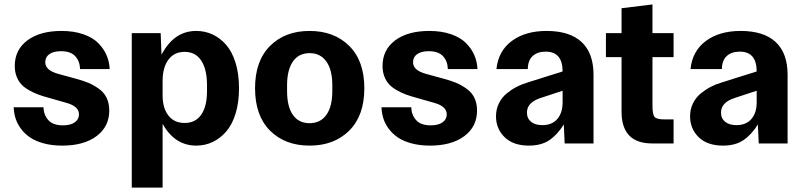

<svg xmlns="http://www.w3.org/2000/svg" viewBox="-20 -650 3640 870"><path d="M200.2 -207Q172.9 -214.4 153.1 -221.7Q133.3 -229 112.1 -241Q90.8 -252.9 77.4 -267.1Q64 -281.2 55.4 -302.7Q46.9 -324.2 46.9 -351.1Q46.9 -424.3 104 -467Q161.1 -509.8 258.8 -509.8Q314 -509.8 356.7 -495.1Q399.4 -480.5 424.6 -455.3Q449.7 -430.2 462.6 -400.4Q475.6 -370.6 477.1 -336.9H342.8Q341.8 -373 320.8 -395.5Q299.8 -418 256.8 -418Q221.7 -418 203.4 -404.5Q185.1 -391.1 185.1 -368.2Q185.1 -330.6 245.1 -314.9L321.8 -293.9Q356.4 -284.7 380.4 -274.7Q404.3 -264.6 427.7 -248Q451.2 -231.4 463.1 -206.8Q475.1 -182.1 475.1 -148.9Q475.1 -76.2 417.5 -33.2Q359.9 9.8 262.2 9.8Q216.3 9.8 179.4 0Q142.6 -9.8 117.9 -26.1Q93.3 -42.5 76.2 -64.9Q59.1 -87.4 51 -112.1Q43 -136.7 42 -164.1H176.8Q178.2 -128.4 199.5 -105.2Q220.7 -82 265.1 -82Q299.8 -82 318.8 -95.7Q337.9 -109.4 337.9 -131.8Q337.9 -169.4 276.9 -185.1Z M577.1 200.2V-500H708L711.9 -401.9Q768.1 -509.8 869.1 -509.8Q908.7 -509.8 943.1 -493.9Q977.5 -478 1004.6 -447Q1031.7 -416 1047.4 -365.5Q1063 -314.9 1063 -250Q1063 -185.5 1047.4 -135Q1031.7 -84.5 1004.6 -53.5Q977.5 -22.5 943.1 -6.3Q908.7 9.8 869.1 9.8Q772 9.8 716.8 -88.9V200.2ZM716.8 -217.8Q716.8 -160.6 742.9 -126.7Q769 -92.8 816.9 -92.8Q865.7 -92.8 891.8 -130.4Q918 -168 918 -237.8V-263.2Q918 -335.9 891.8 -375.5Q865.7 -415 816.9 -415Q769 -415 742.9 -379.4Q716.8 -343.8 716.8 -283.2Z M1562.5 -58.1Q1494.1 9.8 1382.8 9.8Q1271.5 9.8 1203.6 -58.1Q1135.7 -126 1135.7 -250Q1135.7 -374 1203.6 -441.9Q1271.5 -509.8 1382.8 -509.8Q1494.1 -509.8 1562.5 -441.9Q1630.9 -374 1630.9 -250Q1630.9 -126 1562.5 -58.1ZM1280.8 -237.8Q1280.8 -167 1307.1 -129.4Q1333.5 -91.8 1382.8 -91.8Q1432.1 -91.8 1459 -129.6Q1485.8 -167.5 1485.8 -237.8V-263.2Q1485.8 -333 1459 -371.1Q1432.1 -409.2 1382.8 -409.2Q1333.5 -409.2 1307.1 -371.1Q1280.8 -333 1280.8 -263.2Z M1866.7 -207Q1839.4 -214.4 1819.6 -221.7Q1799.8 -229 1778.6 -241Q1757.3 -252.9 1743.9 -267.1Q1730.5 -281.2 1721.9 -302.7Q1713.4 -324.2 1713.4 -351.1Q1713.4 -424.3 1770.5 -467Q1827.6 -509.8 1925.3 -509.8Q1980.5 -509.8 2023.2 -495.1Q2065.9 -480.5 2091.1 -455.3Q2116.2 -430.2 2129.2 -400.4Q2142.1 -370.6 2143.6 -336.9H2009.3Q2008.3 -373 1987.3 -395.5Q1966.3 -418 1923.3 -418Q1888.2 -418 1869.9 -404.5Q1851.6 -391.1 1851.6 -368.2Q1851.6 -330.6 1911.6 -314.9L1988.3 -293.9Q2022.9 -284.7 2046.9 -274.7Q2070.8 -264.6 2094.2 -248Q2117.7 -231.4 2129.6 -206.8Q2141.6 -182.1 2141.6 -148.9Q2141.6 -76.2 2084 -33.2Q2026.4 9.8 1928.7 9.8Q1882.8 9.8 1845.9 0Q1809.1 -9.8 1784.4 -26.1Q1759.8 -42.5 1742.7 -64.9Q1725.6 -87.4 1717.5 -112.1Q1709.5 -136.7 1708.5 -164.1H1843.3Q1844.7 -128.4 1866 -105.2Q1887.2 -82 1931.6 -82Q1966.3 -82 1985.4 -95.7Q2004.4 -109.4 2004.4 -131.8Q2004.4 -169.4 1943.4 -185.1Z M2376.5 9.8Q2305.7 9.8 2266.6 -28.3Q2227.5 -66.4 2227.5 -123Q2227.5 -154.8 2240.5 -181.4Q2253.4 -208 2275.4 -226.1Q2297.4 -244.1 2320.3 -256.1Q2343.3 -268.1 2369.6 -275.9L2529.3 -326.2Q2529.3 -416 2452.6 -416Q2415.5 -416 2393.8 -396.2Q2372.1 -376.5 2371.6 -336.9H2229.5Q2237.8 -418.9 2299.1 -464.4Q2360.4 -509.8 2456.5 -509.8Q2561.5 -509.8 2615.5 -459.5Q2669.4 -409.2 2669.4 -311V0H2538.6L2534.7 -85.9Q2504.9 -38.6 2468.5 -14.4Q2432.1 9.8 2376.5 9.8ZM2367.7 -140.1Q2367.7 -113.3 2386.5 -98.1Q2405.3 -83 2437.5 -83Q2481.4 -83 2505.4 -110.8Q2529.3 -138.7 2529.3 -186V-238.8L2429.7 -206.1Q2367.7 -186 2367.7 -140.1Z M2935.5 0Q2796.4 0 2796.4 -144V-391.1H2725.6V-500H2796.4V-612.8L2936.5 -629.9V-500H3032.2V-391.1H2936.5V-170.9Q2936.5 -130.9 2946.3 -119.9Q2956.1 -108.9 2990.2 -108.9H3032.2V0Z M3255.9 9.8Q3185.1 9.8 3146 -28.3Q3106.9 -66.4 3106.9 -123Q3106.9 -154.8 3119.9 -181.4Q3132.8 -208 3154.8 -226.1Q3176.8 -244.1 3199.7 -256.1Q3222.7 -268.1 3249 -275.9L3408.7 -326.2Q3408.7 -416 3332 -416Q3294.9 -416 3273.2 -396.2Q3251.5 -376.5 3251 -336.9H3108.9Q3117.2 -418.9 3178.5 -464.4Q3239.7 -509.8 3335.9 -509.8Q3440.9 -509.8 3494.9 -459.5Q3548.8 -409.2 3548.8 -311V0H3418L3414.1 -85.9Q3384.3 -38.6 3347.9 -14.4Q3311.5 9.8 3255.9 9.8ZM3247.1 -140.1Q3247.1 -113.3 3265.9 -98.1Q3284.7 -83 3316.9 -83Q3360.8 -83 3384.8 -110.8Q3408.7 -138.7 3408.7 -186V-238.8L3309.1 -206.1Q3247.1 -186 3247.1 -140.1Z"/></svg>

Font: TASA Orbiter Text
Style: Bold
Weight: 700
Designer: Weizhong Zhang
Version: Version 1.000;Glyphs 3.1.2 (3151)